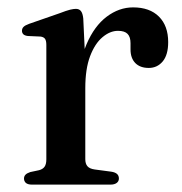

<svg xmlns="http://www.w3.org/2000/svg" viewBox="-20 -500 492 520"><path d="M193.5 -260.5Q193.5 -331.5 214.5 -380.5Q235.5 -429.5 269 -454.8Q302.5 -480 340.5 -480Q385.5 -480 410.5 -455Q435.5 -430 435.5 -386Q435.5 -351.5 420.8 -333.8Q406 -316 383 -316Q359.5 -316 346.5 -329.2Q333.5 -342.5 333.5 -366V-383Q333.5 -400 325.5 -408.2Q317.5 -416.5 299.5 -416.5Q278 -416.5 257.5 -399.2Q237 -382 224 -347.8Q211 -313.5 211 -261ZM205.5 -450 211 -332.5V-69Q211 -56.5 216.8 -49.8Q222.5 -43 236.5 -41L281.5 -35Q291.5 -33.5 296.8 -29Q302 -24.5 302 -16.5Q302 -9 296 -4.5Q290 0 279 0H67Q55.5 0 50.2 -4.5Q45 -9 45 -16.5Q45 -22.5 49 -26.8Q53 -31 62 -34L85.5 -39Q95.5 -41.5 100.5 -48.2Q105.5 -55 105.5 -68.5V-378.5Q105.5 -390 101.8 -395Q98 -400 89.5 -401L55.5 -402.5Q47 -403.5 43.2 -407.2Q39.5 -411 39.5 -416.5Q39.5 -423 43.8 -427.2Q48 -431.5 59 -435.5L141 -464Q160.5 -471.5 170 -473.8Q179.5 -476 185.5 -476Q194.5 -476 199.2 -470Q204 -464 205.5 -450Z"/></svg>

Font: Fraunces Wonky
Style: Regular
Weight: 400
Version: Version 1.000;[b76b70a41]